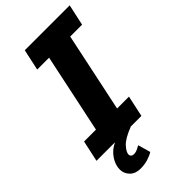

<svg xmlns="http://www.w3.org/2000/svg" viewBox="-281 -761 1028 1028"><g transform="rotate(-45 233.5 -246.5)"><path d="M-10 0 16 -120H106L201 -570H111L137 -690H477L451 -570H361L266 -120H356L330 0ZM45 121Q45 87 67.5 53Q90 19 130 0H250Q183 26 159 53Q135 80 135 97Q135 106 141 111.5Q147 117 157 117Q171 117 182.5 111.5Q194 106 207 99L227 170Q210 181 184 189Q158 197 128 197Q89 197 67 174.5Q45 152 45 121Z"/></g></svg>

Font: Radio Canada
Style: Italic
Weight: 400
Italic angle: -12°
Designer: Charles Daoud, Etienne Aubert Bonn, Alexandre Saumier Demers, Jacques Le Bailly
Foundry: Radio-Canada
Version: Version 2.104;gftools[0.9.28.dev5+ged2979d]